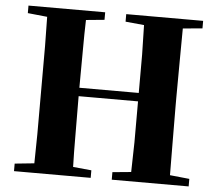

<svg xmlns="http://www.w3.org/2000/svg" viewBox="-53 -805 975 863"><g transform="rotate(5 435.0 -373.5)"><path d="M41 0V-34L129 -43Q130 -108 131 -174Q131 -262 131 -351V-395Q131 -484 131 -572Q130 -638 129 -704L41 -713V-747H387V-713L304 -705Q302 -640 302 -573Q301 -486 301 -399H569Q569 -486 569 -572Q568 -638 566 -705L482 -713V-747H829V-713L741 -705Q740 -639 740 -573Q739 -484 739 -395V-351Q739 -264 740 -176Q740 -109 741 -43L829 -34V0H482V-34L566 -42Q568 -108 569 -176Q569 -263 569 -361H301Q301 -266 302 -178Q302 -110 304 -42L387 -34V0Z"/></g></svg>

Font: Early Summer Mincho Heavy
Style: Regular
Weight: 900
Designer: GuiWonder
Version: Version 1.002